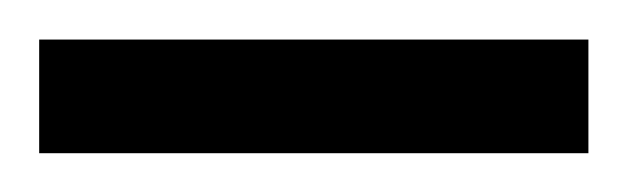

<svg xmlns="http://www.w3.org/2000/svg" viewBox="-30 -79 323 99"><path d="M-9.8 0V-58.6H273.4V0Z"/></svg>

Font: Vazir Thin WOL-UI
Style: Thin-WOL-UI
Weight: 100
Designer: Saber Rastikerdar
Foundry: Saber Rastikerdar
Version: Version 30.1.0